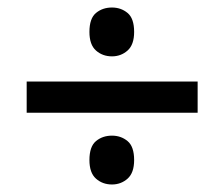

<svg xmlns="http://www.w3.org/2000/svg" viewBox="-20 -581 597 511"><path d="M51 -364H506V-281H51ZM278 -90Q253 -90 235.5 -105.5Q218 -121 218 -155Q218 -191 235.5 -205.5Q253 -220 278 -220Q302 -220 319.5 -205.5Q337 -191 337 -155Q337 -121 319.5 -105.5Q302 -90 278 -90ZM278 -431Q253 -431 235.5 -446.5Q218 -462 218 -496Q218 -532 235.5 -546.5Q253 -561 278 -561Q302 -561 319.5 -546.5Q337 -532 337 -496Q337 -462 319.5 -446.5Q302 -431 278 -431Z"/></svg>

Font: Noto Sans Devanagari Medium
Style: Regular
Weight: 500
Version: Version 2.003